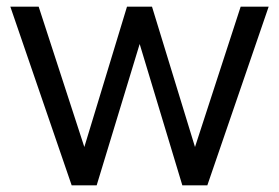

<svg xmlns="http://www.w3.org/2000/svg" viewBox="-20 -556 837 576"><path d="M270 0 399 -424 527 0H602L786 -536H702L565 -115L436 -536H361L233 -115L96 -536H11L195 0Z"/></svg>

Font: Plus Jakarta Sans
Style: Regular
Weight: 400
Designer: Gumpita Rahayu
Foundry: Tokotype
Version: Version 2.071;gftools[0.9.30]